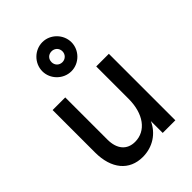

<svg xmlns="http://www.w3.org/2000/svg" viewBox="-234 -900 1021 1021"><g transform="rotate(-45 277.0 -389.0)"><path d="M224 16C299 16 360 -25 389 -89V0H484V-500H389V-257C389 -144 334 -70 252 -70C191 -70 156 -112 156 -183V-500H61V-181C61 -58 123 16 224 16ZM278 -575C337 -575 387 -625 387 -684C387 -744 337 -794 278 -794C218 -794 168 -744 168 -684C168 -625 218 -575 278 -575ZM278 -643C254 -643 237 -661 237 -684C237 -708 254 -725 278 -725C301 -725 319 -708 319 -684C319 -661 301 -643 278 -643Z"/></g></svg>

Font: Uncut Sans Medium
Style: Regular
Weight: 500
Designer: Kasper Nordkvist
Foundry: UNCUT.wtf
Version: Version 1.304;Glyphs 3.2 (3246)